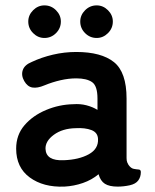

<svg xmlns="http://www.w3.org/2000/svg" viewBox="-20 -686 574 713"><path d="M219 7Q141 10 90.5 -27Q40 -64 40 -134Q40 -185 71 -221Q102 -257 151 -277.5Q200 -298 252 -299Q278 -301 301 -295Q324 -289 342 -278V-320Q342 -367 322 -381Q302 -395 263 -395Q235 -395 204.5 -388Q174 -381 145 -369Q119 -358 100.5 -361Q82 -364 70 -385Q58 -406 64.5 -425.5Q71 -445 98 -456Q134 -473 176.5 -483Q219 -493 263 -493Q356 -493 403 -455.5Q450 -418 450 -320V-99Q450 -89 452.5 -83Q455 -77 457 -74Q466 -61 476.5 -59Q487 -57 495 -56.5Q503 -56 503 -47Q503 -29 493.5 -16Q484 -3 462 2Q439 7 417 7Q386 7 369.5 -3.5Q353 -14 346 -39Q321 -18 288 -6.5Q255 5 219 7ZM217 -91Q273 -93 309.5 -113Q346 -133 344 -170Q343 -194 319.5 -203Q296 -212 261 -210Q212 -209 180 -185.5Q148 -162 149 -133Q151 -88 217 -91ZM339 -545Q314 -545 296 -563Q278 -581 278 -606Q278 -630 296 -648Q314 -666 339 -666Q363 -666 381 -648Q399 -630 399 -606Q399 -581 381 -563Q363 -545 339 -545ZM145 -545Q121 -545 103 -563Q85 -581 85 -606Q85 -630 103 -648Q121 -666 145 -666Q170 -666 188 -648Q206 -630 206 -606Q206 -581 188 -563Q170 -545 145 -545Z"/></svg>

Font: Zen Maru Gothic
Style: Bold
Weight: 700
Designer: Yoshimichi Ohira
Foundry: Positype
Version: Version 1.001